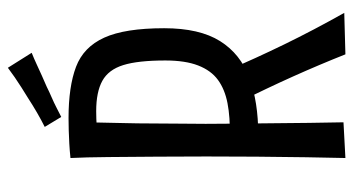

<svg xmlns="http://www.w3.org/2000/svg" viewBox="-230 -684 919 500"><g transform="rotate(-90 230.0 -433.5)"><path d="M131 -221 127 -295Q175 -294 211.5 -301Q248 -308 272.5 -326Q297 -344 310 -377.5Q323 -411 323 -463Q323 -534 311 -572.5Q299 -611 270 -627Q241 -643 191 -643Q172 -643 149 -641.5Q126 -640 99 -637L69 -710Q88 -712 106 -713Q124 -714 141 -714.5Q158 -715 173 -715Q255 -715 306.5 -695.5Q358 -676 382.5 -622Q407 -568 407 -466Q407 -374 373.5 -320.5Q340 -267 277.5 -244Q215 -221 131 -221ZM69 6Q70 -36 71 -96.5Q72 -157 72.5 -225.5Q73 -294 73 -356Q73 -419 72.5 -485.5Q72 -552 71.5 -611.5Q71 -671 69 -710L163 -703Q162 -676 161.5 -642.5Q161 -609 160 -572Q159 -535 159 -497Q159 -459 158.5 -423.5Q158 -388 158 -358Q158 -328 158.5 -283Q159 -238 159.5 -188Q160 -138 160.5 -89Q161 -40 162 1ZM339 6Q312 -62 281.5 -130Q251 -198 214 -272L297 -302Q328 -229 365 -153Q402 -77 447 3ZM176 -734 150 -777Q168 -786 187 -797Q206 -808 226 -821Q239 -829 252.5 -837.5Q266 -846 279 -855Q292 -864 304 -873L343 -811Q328 -805 313 -798Q298 -791 283.5 -784.5Q269 -778 255 -772Q241 -765 227 -759Q213 -753 200.5 -746.5Q188 -740 176 -734Z"/></g></svg>

Font: Truculenta Medium
Style: Regular
Weight: 500
Version: Version 1.002